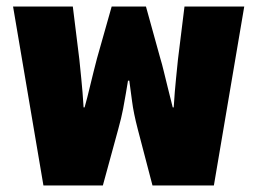

<svg xmlns="http://www.w3.org/2000/svg" viewBox="-20 -568 788 588"><path d="M113 0 20 -548H203L223 -386Q225 -365 229 -326.5Q233 -288 236 -239H239Q248 -271 254.5 -299Q261 -327 267 -350Q273 -373 277 -389L322 -548H427L471 -389Q476 -373 481.5 -350Q487 -327 494 -299Q501 -271 509 -239H512Q515 -288 519 -326.5Q523 -365 525 -386L545 -548H728L635 0H447L402 -172Q389 -222 384.5 -257.5Q380 -293 376 -321H372Q369 -303 365.5 -282Q362 -261 357 -234.5Q352 -208 342 -172L295 0Z"/></svg>

Font: Noto Sans Thai Black
Style: Regular
Weight: 900
Version: Version 2.001